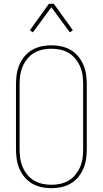

<svg xmlns="http://www.w3.org/2000/svg" viewBox="-20 -981 540 1009"><path d="M250 8Q224 8 198 2.5Q172 -3 149.5 -16Q127 -29 110 -49Q93 -69 82.5 -93Q72 -117 68 -143Q64 -169 64 -195V-540Q64 -566 68 -592Q72 -618 82.5 -642Q93 -666 110 -686Q127 -706 149.5 -719Q172 -732 198 -737.5Q224 -743 250 -743Q276 -743 302 -737.5Q328 -732 350.5 -719Q373 -706 390 -686Q407 -666 417.5 -642Q428 -618 432 -592Q436 -566 436 -540V-195Q436 -169 432 -143Q428 -117 417.5 -93Q407 -69 390 -49Q373 -29 350.5 -16Q328 -3 302 2.5Q276 8 250 8ZM250 -10Q274 -10 297 -15Q320 -20 340.5 -32Q361 -44 376 -62.5Q391 -81 400.5 -102.5Q410 -124 413.5 -147.5Q417 -171 417 -195V-540Q417 -564 413.5 -587.5Q410 -611 400.5 -632.5Q391 -654 376 -672.5Q361 -691 340.5 -703Q320 -715 297 -720Q274 -725 250 -725Q226 -725 203 -720Q180 -715 159.5 -703Q139 -691 124 -672.5Q109 -654 99.5 -632.5Q90 -611 86.5 -587.5Q83 -564 83 -540V-195Q83 -171 86.5 -147.5Q90 -124 99.5 -102.5Q109 -81 124 -62.5Q139 -44 159.5 -32Q180 -20 203 -15Q226 -10 250 -10ZM153 -811 137 -822 237 -961H263L363 -822L347 -811L250 -943Z"/></svg>

Font: Iosevka SS18 Thin
Style: Regular
Weight: 100
Monospace: yes
Designer: Belleve Invis
Foundry: Belleve Invis
Version: Version 25.1.1; ttfautohint (v1.8.4)